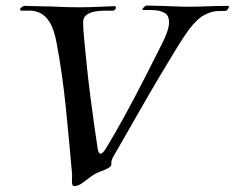

<svg xmlns="http://www.w3.org/2000/svg" viewBox="-20 -654 838 686"><path d="M247 11Q240 11 238.5 6Q237 1 237 -7Q237 -13 237.5 -21Q238 -29 237 -38Q227 -152 215 -271Q203 -390 182 -502Q173 -550 157.5 -574.5Q142 -599 123.5 -607.5Q105 -616 87.5 -616Q70 -616 58 -616Q52 -616 52 -620Q52 -624 57.5 -628.5Q63 -633 69 -633Q103 -632 122.5 -631.5Q142 -631 155 -631Q168 -631 183 -630Q203 -629 223 -628.5Q243 -628 263 -628Q295 -628 327 -629.5Q359 -631 389 -632Q394 -632 394 -627Q394 -623 391 -619.5Q388 -616 383 -616Q373 -616 355.5 -616Q338 -616 320 -613Q302 -610 289.5 -601Q277 -592 277 -575Q277 -553 281 -510.5Q285 -468 290.5 -415.5Q296 -363 303 -308Q310 -253 317 -204.5Q324 -156 329 -123Q332 -105 339 -105Q347 -105 358 -123Q390 -175 426 -241Q462 -307 497 -375.5Q532 -444 561 -502Q584 -548 584 -574Q584 -598 569.5 -607Q555 -616 534 -617.5Q513 -619 495 -618H492Q489 -618 489 -620Q489 -624 496 -630Q503 -636 508 -634Q566 -633 597.5 -631.5Q629 -630 654 -630Q683 -630 720.5 -631.5Q758 -633 794 -633Q798 -633 798 -630Q798 -626 793 -620Q788 -614 783 -615Q776 -615 756.5 -614.5Q737 -614 710.5 -600.5Q684 -587 654 -547Q635 -521 606 -473.5Q577 -426 543.5 -369.5Q510 -313 478.5 -257.5Q447 -202 421.5 -158Q396 -114 384 -93Q378 -81 378 -75Q378 -69 377.5 -64.5Q377 -60 368.5 -54.5Q360 -49 336 -40Q319 -34 303.5 -22Q288 -10 274 0Q260 10 247 11Z"/></svg>

Font: Kings
Style: Regular
Weight: 400
Designer: Robert E. Leuschke
Foundry: Robert E. Leuschke
Version: Version 1.010; ttfautohint (v1.8.3)